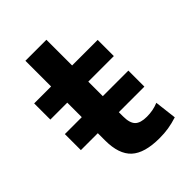

<svg xmlns="http://www.w3.org/2000/svg" viewBox="-204 -789 898 898"><g transform="rotate(-45 245.0 -340.0)"><path d="M16 -211V-317H436V-211ZM316 10Q217 10 172.5 -31Q128 -72 128 -163V-413H16V-520H128V-690H267V-520H436V-413H267V-183Q267 -139 285 -121Q303 -103 345 -103Q365 -103 384 -106.5Q403 -110 422 -118L435 -9Q404 1 376 5.5Q348 10 316 10Z"/></g></svg>

Font: M PLUS 2
Style: Bold
Weight: 700
Designer: Coji Morishita
Foundry: UNDERFOREST DESIGN
Version: Version 1.001